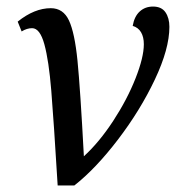

<svg xmlns="http://www.w3.org/2000/svg" viewBox="-20 -566 543 586"><path d="M78 -480Q62 -480 46 -470L34 -500Q85 -541 135 -541Q173 -541 190.5 -503.5Q208 -466 216.5 -381Q225 -296 236 -89Q283 -132 325.5 -197Q368 -262 393.5 -326.5Q419 -391 419 -431Q419 -453 410.5 -467.5Q402 -482 385 -487Q390 -516 406.5 -531Q423 -546 447 -546Q473 -546 485 -528.5Q497 -511 497 -484Q497 -417 452.5 -323Q408 -229 340 -140Q272 -51 207 0H156Q144 -198 136.5 -289.5Q129 -381 115.5 -430.5Q102 -480 78 -480Z"/></svg>

Font: Noto Serif Narrow
Style: Italic
Weight: 400
Width: 4
Italic angle: -12°
Designer: Monotype Design Team
Foundry: Monotype Imaging Inc.
Version: Version 1.001